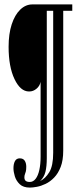

<svg xmlns="http://www.w3.org/2000/svg" viewBox="-20 -720 366 870"><path d="M115.5 130Q85.5 130 69.5 114.8Q53.5 99.5 47.2 79Q41 58.5 41 42Q41 22.5 47.8 10Q54.5 -2.5 69.5 -2.5Q85 -2.5 92 8.2Q99 19 99 35.5Q99 49.5 97 57Q95 64.5 92.8 70Q90.5 75.5 90.5 84Q90.5 94.5 96.5 99.5Q102.5 104.5 115 104.5Q130.5 104.5 141.5 90.2Q152.5 76 158.2 50.2Q164 24.5 164 -10V-349Q160 -330 145.2 -317.8Q130.5 -305.5 112.5 -305.5H111.5Q72.5 -305.5 45.8 -361.5Q19 -417.5 19 -508Q19 -566.5 33 -609.5Q47 -652.5 71.5 -676.2Q96 -700 126.5 -700H307.5V-671H266.5V-37.5Q266.5 6.5 255 36.2Q243.5 66 225.2 84.8Q207 103.5 186.5 113.2Q166 123 147 126.5Q128 130 115.5 130ZM161.5 100.5Q186 89 203.5 60Q221 31 221 -27.5V-671H192V-3.5Q192 34 185.8 59Q179.5 84 161.5 100.5Z"/></svg>

Font: Imbue 24pt Light
Style: Regular
Weight: 300
Designer: Tyler Finck
Foundry: Etcetera Type Company
Version: Version 1.102